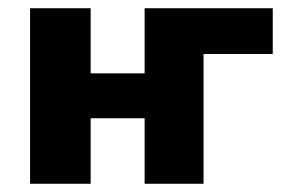

<svg xmlns="http://www.w3.org/2000/svg" viewBox="-20 -446 706 466"><path d="M642 -315H474V0H331V-159H200V0H53V-426H200V-268H331V-426H642Z"/></svg>

Font: Ysabeau Ultrabold
Style: Regular
Weight: 800
Designer: Christian Thalmann (Catharsis Fonts)
Version: Version 0.003